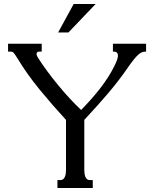

<svg xmlns="http://www.w3.org/2000/svg" viewBox="-20 -933 754 953"><path d="M550.3 -610.4Q567.9 -646.5 565.2 -661.6Q562.5 -676.8 546.4 -676.8H540.5V-715.8H705.1V-676.8H702.6Q694.3 -676.8 686 -674.1Q677.7 -671.4 667.5 -662.6Q657.2 -653.8 643.8 -637.2Q630.4 -620.6 611.3 -592.8Q591.3 -564 569.1 -534.9Q546.9 -505.9 520.8 -474.9Q494.6 -443.8 464.4 -410.2Q434.1 -376.5 398.4 -337.9V-91.3Q398.4 -82.5 399.4 -73.2Q400.4 -64 403.3 -56.4Q406.2 -48.8 411.6 -43.9Q417 -39.1 425.8 -39.1H440.4V0H265.1V-39.1H279.8Q288.6 -39.1 293.9 -43.9Q299.3 -48.8 302.5 -56.4Q305.7 -64 306.6 -73.2Q307.6 -82.5 307.6 -91.3V-337.9Q239.3 -412.1 176.8 -488.3Q114.3 -564.5 66.4 -643.6Q60.1 -653.8 55.7 -660.4Q51.3 -667 47.9 -670.7Q44.4 -674.3 41.5 -675.5Q38.6 -676.8 35.2 -676.8H20V-715.8H187V-676.8H174.3Q164.6 -676.8 161.9 -668.7Q159.2 -660.6 170.4 -643.6Q189.9 -612.8 215.1 -578.9Q240.2 -544.9 268.1 -511Q295.9 -477.1 325.2 -445.3Q354.5 -413.6 382.8 -387.2Q409.7 -415 433.6 -441.9Q457.5 -468.8 478.5 -496.1Q499.5 -523.4 517.6 -551.8Q535.6 -580.1 550.3 -610.4ZM345.7 -913.1H454.6L319.8 -772H268.6Z"/></svg>

Font: Arian Grqi
Style: Regular
Weight: 400
Designer: Ruben Hakobyan (Tarumian)
Foundry: Ruben Hakobyan (Tarumian)
Version: Version 1.003